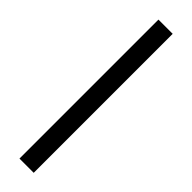

<svg xmlns="http://www.w3.org/2000/svg" viewBox="-284 -711 801 801"><g transform="rotate(45 116.5 -310.0)"><path d="M75 100V-720H159V100Z"/></g></svg>

Font: DM Sans 17pt
Style: Regular
Weight: 400
Version: Version 4.004;gftools[0.9.30]